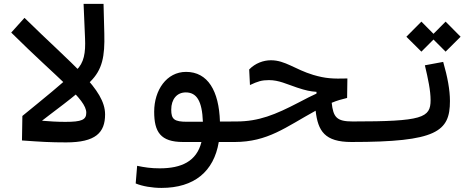

<svg xmlns="http://www.w3.org/2000/svg" viewBox="-20 -713 2384 968"><path d="M313.5 4.9C462.4 4.9 509.8 -44.4 509.8 -136.2C509.8 -263.7 347.7 -382.8 103.5 -623L36.6 -548.8C275.4 -312 415 -213.9 415 -144.5C415 -108.9 391.6 -98.6 309.6 -98.6C270 -98.6 234.4 -100.6 168 -106L92.8 -128.4L90.8 -4.9C187.5 2 231.4 4.9 313.5 4.9Z M165 -83C248.5 -150.9 355 -222.7 434.6 -300.8C496.6 -361.8 508.8 -429.2 505.9 -543.5L502 -693.4H401.4L408.7 -521C412.1 -445.8 403.8 -396.5 364.3 -358.4C296.9 -293.9 196.3 -212.9 92.8 -128.4Z M793.9 234.4C959 234.4 1058.1 151.9 1083 2.9H1167C1196.3 2.9 1213.4 -10.3 1213.4 -47.9C1213.4 -88.9 1201.7 -100.6 1171.9 -100.6L1088.9 -100.1C1084 -254.9 1027.8 -350.6 918 -350.6C819.8 -350.6 757.3 -258.3 757.3 -149.9C757.3 -47.9 789.1 2.9 902.8 2.9H995.6C971.2 101.1 894 135.7 785.2 135.7C741.2 135.7 709.5 130.9 671.4 123L664.1 211.9C697.8 226.1 747.6 234.4 793.9 234.4ZM1002.9 -99.1C976.6 -99.1 951.2 -99.1 924.3 -99.1C858.4 -99.1 843.3 -111.3 843.3 -160.2C843.3 -212.4 871.6 -247.1 916.5 -247.1C971.2 -247.1 999 -204.6 1002.9 -99.1Z M1752 2.9C1775.4 2.9 1794.4 -10.3 1794.4 -65.9C1794.4 -95.7 1782.7 -100.6 1757.8 -100.6C1677.2 -100.6 1660.2 -122.1 1652.3 -194.8C1679.2 -206.1 1702.1 -212.4 1730 -219.2L1731.4 -317.4C1659.2 -315.4 1621.6 -316.9 1559.1 -335.4C1467.8 -362.8 1418 -409.2 1346.2 -409.2C1308.1 -409.2 1267.1 -394.5 1236.3 -362.8L1240.2 -284.2C1279.3 -302.7 1299.8 -309.1 1335.9 -309.1C1385.7 -309.1 1424.8 -289.1 1477.5 -271.5C1521.5 -256.8 1544.9 -252 1575.7 -250V-241.2C1550.8 -230 1524.9 -216.8 1484.9 -195.8C1367.7 -134.8 1284.7 -100.6 1171.9 -100.6C1149.9 -100.6 1137.7 -82.5 1137.7 -51.3C1137.7 -11.2 1146.5 2.9 1162.1 2.9C1330.6 2.9 1419.9 -71.8 1571.3 -154.8C1583 -52.2 1617.2 2.9 1752 2.9Z M1752 2.9C2182.1 2.9 2248.5 -49.8 2248.5 -203.6C2248.5 -259.8 2236.3 -324.7 2214.4 -400.9L2122.1 -383.8C2138.2 -315.9 2150.9 -256.3 2150.9 -208C2150.9 -119.1 2110.4 -100.6 1757.8 -100.6C1746.6 -100.6 1735.8 -87.4 1735.8 -52.7C1735.8 -16.6 1739.3 2.9 1752 2.9ZM2226.6 -452.6 2302.2 -527.8 2226.6 -604 2165.5 -542.5 2104.5 -604 2028.8 -527.8 2104.5 -452.6 2165.5 -513.7Z"/></svg>

Font: Cascadia Mono NF
Style: Regular
Weight: 400
Monospace: yes
Designer: Aaron Bell
Foundry: Saja Typeworks
Version: Version 2404.023